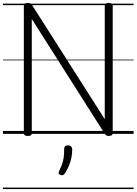

<svg xmlns="http://www.w3.org/2000/svg" viewBox="-20 -910 928 1305"><path d="M169 14Q142 14 142 -5V-871Q142 -881 148.5 -885.5Q155 -890 168 -890Q180 -890 186.5 -886.5Q193 -883 199 -874L692 -100V-871Q692 -881 698.5 -885.5Q705 -890 719 -890Q746 -890 746 -871V-5Q746 5 739 9.5Q732 14 720 14Q709 14 703 10.5Q697 7 691 -2L196 -781V-5Q196 5 190 9.5Q184 14 169 14ZM391 279Q380 274 378.5 267.5Q377 261 384 248Q396 223 403 203Q410 183 413 160Q416 137 416 102Q416 91 422 84.5Q428 78 441 78Q456 78 463.5 86Q471 94 471 106Q471 133 465.5 161Q460 189 449 215.5Q438 242 423 266Q416 276 409 279.5Q402 283 391 279ZM0 365H888V375H0ZM0 -20H888V0H0ZM0 -505H888V-500H0ZM0 -885H888V-875H0Z"/></svg>

Font: Playwrite GB S Guides
Style: Regular
Weight: 400
Designer: Veronika Burian, José Scaglione
Foundry: TypeTogether
Version: Version 1.003